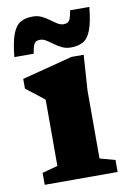

<svg xmlns="http://www.w3.org/2000/svg" viewBox="-83 -778 561 830"><g transform="rotate(-10 197.5 -363.0)"><path d="M308.5 -524.5 298 -370V-71L365 -52.5V0H45V-52.5L113 -71V-361.5Q107.5 -366.5 94.2 -377Q81 -387.5 64.5 -400Q48 -412.5 33 -424.5V-467L255 -524.5ZM368.5 -724Q362 -658.5 349 -624.2Q336 -590 314.5 -577.5Q293 -565 260.5 -565Q238.5 -565 221 -573.5Q203.5 -582 188.8 -593Q174 -604 160.5 -612.5Q147 -621 133.5 -621Q122.5 -621 115.5 -616.8Q108.5 -612.5 104.2 -600.8Q100 -589 96.5 -566.5H11.5Q18 -632 31 -666.2Q44 -700.5 65.8 -713Q87.5 -725.5 120 -725.5Q141.5 -725.5 159 -717Q176.5 -708.5 191.2 -697.5Q206 -686.5 219.5 -678Q233 -669.5 246.5 -669.5Q257.5 -669.5 264.5 -673.8Q271.5 -678 276 -690Q280.5 -702 284 -724Z"/></g></svg>

Font: Newsreader 7pt
Style: Bold
Weight: 700
Designer: Hugues Gentile
Foundry: Production Type
Version: Version 1.003